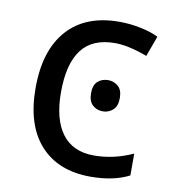

<svg xmlns="http://www.w3.org/2000/svg" viewBox="-68 -607 616 677"><g transform="rotate(10 240.0 -268.0)"><path d="M299.8 9.8Q184.1 9.8 119.6 -61.3Q55.2 -132.3 55.2 -265.1Q55.2 -399.9 120.4 -472.9Q185.5 -545.9 306.2 -545.9Q345.2 -545.9 383.5 -537.8Q421.9 -529.8 446.8 -517.1L419.9 -443.8Q352.1 -469.2 304.2 -469.2Q223.1 -469.2 184.6 -418.2Q146 -367.2 146 -266.1Q146 -168.9 184.6 -117.4Q223.1 -65.9 298.8 -65.9Q369.6 -65.9 438 -97.2V-19Q382.3 9.8 299.8 9.8ZM251 -280.8Q251 -310.1 265.9 -323.2Q280.8 -336.4 302.7 -336.4Q323.2 -336.4 338.6 -323.2Q354 -310.1 354 -280.8Q354 -252 338.6 -238.3Q323.2 -224.6 302.7 -224.6Q280.8 -224.6 265.9 -238.3Q251 -252 251 -280.8Z"/></g></svg>

Font: NotoSans
Style: Regular
Weight: 400
Designer: Monotype Design team
Foundry: Monotype Imaging Inc.
Version: Version 1.04; ttfautohint (v1.4.1)